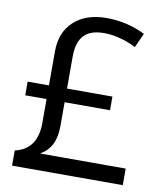

<svg xmlns="http://www.w3.org/2000/svg" viewBox="-82 -790 735 858"><g transform="rotate(10 286.0 -361.5)"><path d="M333 -723.1C271 -723.1 222.2 -706.5 185.5 -673.3C148.9 -639.6 130.9 -594.2 130.9 -536.1V-381.8H34.2V-319.8H130.9V-210.9C130.9 -131.3 97.7 -84 30.8 -68.8V0H533.2V-75.2H145C193.4 -104 212.9 -147 212.9 -211.9V-319.8H418.9V-381.8H212.9V-525.9C212.9 -617.2 253.9 -654.8 334 -654.8C380.4 -654.8 428.7 -642.1 479 -617.2L508.8 -682.1C453.6 -709.5 395 -723.1 333 -723.1Z"/></g></svg>

Font: Samim
Style: Regular
Weight: 400
Foundry: DejaVu fonts team - Redesigned by Saber Rastikerdar
Version: Version 4.0.5